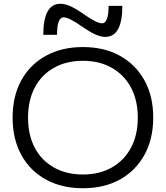

<svg xmlns="http://www.w3.org/2000/svg" viewBox="-20 -990 881 1020"><path d="M420 10Q308 10 223.5 -36.5Q139 -83 93 -167.5Q47 -252 47 -365Q47 -479 93 -563Q139 -647 223.5 -693.5Q308 -740 420 -740Q534 -740 617.5 -693.5Q701 -647 747.5 -563Q794 -479 794 -365Q794 -252 747.5 -167.5Q701 -83 617.5 -36.5Q534 10 420 10ZM420 -63Q509 -63 574.5 -100.5Q640 -138 676 -205.5Q712 -273 712 -365Q712 -457 676 -524.5Q640 -592 574.5 -629.5Q509 -667 420 -667Q332 -667 266 -629.5Q200 -592 164.5 -524.5Q129 -457 129 -365Q129 -273 164.5 -205.5Q200 -138 266 -100.5Q332 -63 420 -63ZM539 -794Q515 -794 485.5 -807.5Q456 -821 414 -850Q382 -873 357 -885.5Q332 -898 318 -898Q301 -898 292 -875.5Q283 -853 283 -805H210Q210 -970 301 -970Q325 -970 355 -956.5Q385 -943 426 -914Q459 -891 483.5 -878.5Q508 -866 522 -866Q539 -866 548 -889Q557 -912 557 -959H630Q630 -794 539 -794Z"/></svg>

Font: M PLUS 2
Style: Regular
Weight: 400
Designer: Coji Morishita
Foundry: UNDERFOREST DESIGN
Version: Version 1.001